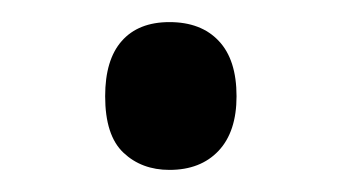

<svg xmlns="http://www.w3.org/2000/svg" viewBox="-20 -138 306 172"><path d="M74.2 -51.8Q74.2 -84.5 89.1 -101.3Q104 -118.2 131.8 -118.2Q160.2 -118.2 176 -101.3Q191.9 -84.5 191.9 -51.8Q191.9 -20 175.8 -2.9Q159.7 14.2 131.8 14.2Q106.9 14.2 90.6 -1.2Q74.2 -16.6 74.2 -51.8Z"/></svg>

Font: f02293617
Style: Regular
Weight: 400
Foundry: Ascender Corporation
Version: Version 1.10